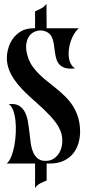

<svg xmlns="http://www.w3.org/2000/svg" viewBox="-20 -849 447 997"><path d="M17.1 -569.8Q18.6 -584 25.6 -606.2Q32.7 -628.4 48.3 -649.9Q64 -671.4 89.8 -686.8Q115.7 -702.1 154.8 -702.1H162.1V-790Q177.7 -796.9 193.8 -805.2Q210 -813.5 221.2 -829.1L222.2 -702.1H389.2Q375.5 -690.4 364.7 -672.6Q354 -654.8 347.2 -634.3Q340.3 -613.8 337.6 -592.3Q335 -570.8 337.4 -551.8Q339.8 -532.7 347.9 -517.3Q356 -502 370.1 -494.1Q338.4 -490.2 319.1 -496.1Q299.8 -502 288.6 -514.2Q277.3 -526.4 272.5 -543.5Q267.6 -560.5 265.1 -579.3Q262.7 -598.1 260 -617.2Q257.3 -636.2 251 -651.9Q243.2 -671.4 226.3 -681.2Q209.5 -690.9 190.4 -690.9Q172.9 -690.9 155.8 -682.4Q138.7 -673.8 128.2 -656.2Q117.7 -638.7 115.7 -612.3Q113.8 -585.9 126 -549.8Q135.3 -522.5 151.6 -500.5Q168 -478.5 188.2 -459.2Q208.5 -439.9 231.7 -421.9Q254.9 -403.8 277.6 -385Q300.3 -366.2 321.3 -345.2Q342.3 -324.2 358.6 -298.6Q375 -272.9 385 -241.5Q395 -210 396 -169.9Q396.5 -137.2 387.7 -106.4Q378.9 -75.7 359.9 -52Q340.8 -28.3 311 -14.2Q281.2 0 240.2 0H222.2V88.4Q214.4 91.8 206.1 95.2Q197.8 98.6 189.7 102.8Q181.6 106.9 174.6 112.8Q167.5 118.7 162.1 127.4V0H15.1Q28.8 -11.7 38.8 -36.9Q48.8 -62 54.7 -93.5Q60.5 -125 62 -159.4Q63.5 -193.8 60.1 -224.4Q56.6 -254.9 47.9 -277.6Q39.1 -300.3 24.9 -308.1Q58.1 -312 77.6 -300.8Q97.2 -289.6 108.4 -268.6Q119.6 -247.6 124.5 -220Q129.4 -192.4 132.6 -163.1Q135.7 -133.8 139.6 -105.7Q143.6 -77.6 153.1 -56.4Q162.6 -35.2 179.9 -23.2Q197.3 -11.2 227.1 -14.2Q243.7 -15.6 258.1 -24.7Q272.5 -33.7 283.2 -48.6Q293.9 -63.5 299.3 -83.7Q304.7 -104 303.2 -127.9Q301.8 -150.4 293.5 -170.7Q285.2 -190.9 271.5 -210Q257.8 -229 240.5 -247.6Q223.1 -266.1 203.1 -285.2Q180.7 -306.2 157 -326.9Q133.3 -347.7 111.3 -369.1Q89.4 -390.6 70.6 -413.6Q51.8 -436.5 38.6 -461.2Q25.4 -485.8 19.3 -512.7Q13.2 -539.6 17.1 -569.8Z"/></svg>

Font: 003 KoZ KJR
Style: Regular
Weight: 400
Designer: Ko Z, Min Khaing
Foundry: Your Own Font Foundry
Version: Version 2.50;March 29, 2020;